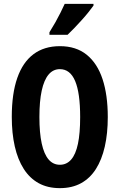

<svg xmlns="http://www.w3.org/2000/svg" viewBox="-20 -964 619 994"><path d="M538 -358Q538 -273 522.5 -205Q507 -137 476.5 -89Q446 -41 399.5 -15.5Q353 10 290 10Q227 10 180.5 -15.5Q134 -41 103 -89.5Q72 -138 56.5 -206Q41 -274 41 -359Q41 -479 69.5 -560.5Q98 -642 153.5 -683.5Q209 -725 290 -725Q374 -725 429 -680.5Q484 -636 511 -554Q538 -472 538 -358ZM184 -358Q184 -276 196 -221Q208 -166 231.5 -138.5Q255 -111 290 -111Q325 -111 348.5 -138Q372 -165 383.5 -219.5Q395 -274 395 -358Q395 -483 369 -544.5Q343 -606 290 -606Q255 -606 231.5 -578Q208 -550 196 -495Q184 -440 184 -358ZM464 -935Q454 -921 438.5 -901.5Q423 -882 404 -861Q385 -840 366 -820Q347 -800 330 -784H236V-797Q253 -824 267 -849Q281 -874 293 -898Q305 -922 315 -944H464Z"/></svg>

Font: Noto Sans Display ExtraCondensed
Style: Regular
Weight: 400
Width: 2
Version: Version 2.003